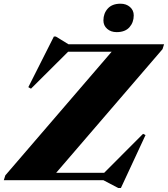

<svg xmlns="http://www.w3.org/2000/svg" viewBox="-57 -948 883 1010"><path d="M806 -715 798 -689.5 238.5 -39H491L695.5 -244L708.5 -237.5L579 41H565L487 0H-37L-29 -25.5L530.5 -676H301.5L106 -481.5L92 -489.5L226.5 -756H236.5L303.5 -715ZM556.5 -779Q526.5 -779 506.8 -796.2Q487 -813.5 487 -840.5Q487 -877.5 510 -903Q533 -928.5 577 -928.5Q607 -928.5 626.8 -911.2Q646.5 -894 646.5 -867Q646.5 -830 623.8 -804.5Q601 -779 556.5 -779Z"/></svg>

Font: Newsreader Display ExtraBold
Style: Italic
Weight: 800
Italic angle: -17°
Designer: Hugues Gentile
Foundry: Production Type
Version: Version 1.001